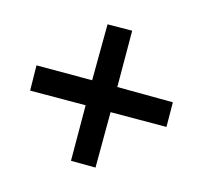

<svg xmlns="http://www.w3.org/2000/svg" viewBox="-98 -697 728 688"><g transform="rotate(-30 266.5 -353.0)"><path d="M413 -565 478 -501 331 -353 476 -206 412 -141 265 -287 119 -142 55 -207 200 -353 54 -498 119 -565 265 -419Z"/></g></svg>

Font: Noto Sans Hebrew SemiCondensed SemiBold
Style: Regular
Weight: 600
Width: 4
Designer: Monotype Design Team
Foundry: Monotype Imaging Inc.
Version: Version 2.004; ttfautohint (v1.8.4.7-5d5b)